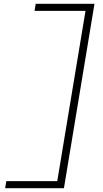

<svg xmlns="http://www.w3.org/2000/svg" viewBox="-20 -843 540 1006"><path d="M7 143 13 106H280L428 -786H161L167 -823H475L315 143Z"/></svg>

Font: Iosevka SS04 XLt Obl
Style: Regular
Weight: 200
Italic angle: -9°
Monospace: yes
Designer: Belleve Invis
Foundry: Belleve Invis
Version: Version 19.0.0; ttfautohint (v1.8.4)